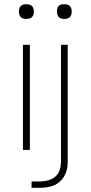

<svg xmlns="http://www.w3.org/2000/svg" viewBox="-20 -713 431 913"><path d="M122 0H89V-500H122ZM165 150Q270 150 270 55V-500H302V57Q302 113 269 146.5Q236 180 170 180H130V150ZM105 -693Q141 -693 141 -658Q141 -623 105 -623Q70 -623 70 -658Q70 -693 105 -693ZM286 -693Q321 -693 321 -658Q321 -623 286 -623Q251 -623 251 -658Q251 -677 259 -685Q267 -693 286 -693Z"/></svg>

Font: Fivo Sans Thin
Style: Regular
Weight: 250
Foundry: Alexander Slobzheninov
Version: 1.0